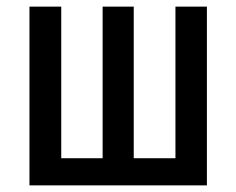

<svg xmlns="http://www.w3.org/2000/svg" viewBox="-20 -560 714 580"><path d="M69 0V-540H165V-82H290V-540H384V-82H510V-540H605V0Z"/></svg>

Font: Noto Sans ExtraCondensed Medium
Style: Regular
Weight: 500
Width: 2
Designer: Monotype Design Team
Foundry: Monotype Imaging Inc.
Version: Version 2.013; ttfautohint (v1.8.4.7-5d5b)